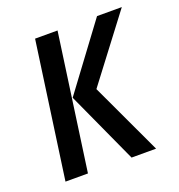

<svg xmlns="http://www.w3.org/2000/svg" viewBox="-102 -613 650 699"><g transform="rotate(-20 222.5 -263.5)"><path d="M122 0H35L109 -527H196ZM256 -278 386 0H291L164 -278L349 -527H445Z"/></g></svg>

Font: Fira Sans Compressed
Style: Italic
Weight: 400
Width: 1
Italic angle: -8°
Designer: bBox Type GmbH & Carrois Corporate GbR & Edenspiekermann AG
Foundry: bBox Type GmbH & Carrois Corporate GbR & Edenspiekermann AG
Version: Version 4.301